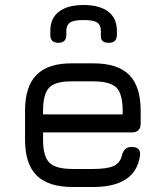

<svg xmlns="http://www.w3.org/2000/svg" viewBox="-20 -747 662 767"><path d="M447 -624V-608Q447 -576 415 -576Q383 -576 383 -600V-624Q383 -647 368 -657Q353 -667 314 -667Q275 -667 260 -657Q245 -647 245 -624V-608Q245 -576 213 -576Q181 -576 181 -608V-624Q181 -674 215.5 -700.5Q250 -727 314 -727Q378 -727 412.5 -700.5Q447 -674 447 -624ZM270 0Q173 0 126.5 -46Q80 -92 80 -189V-304Q80 -402 126.5 -448.5Q173 -495 270 -494H352Q450 -494 496 -448Q542 -402 542 -304V-254Q542 -218 506 -218H152V-189Q152 -122 177.5 -97Q203 -72 270 -72H352Q408 -72 434 -84Q460 -96 467 -126Q475 -160 505 -160Q545 -160 539 -123Q520 0 352 0ZM270 -422Q202 -423 177 -397.5Q152 -372 152 -304V-290H470V-304Q470 -372 445 -397Q420 -422 352 -422Z"/></svg>

Font: Jura SemiBold
Style: Regular
Weight: 600
Designer: Daniel Johnson, Alexei Vanyashin
Foundry: Daniel Johnson
Version: Version 5.103